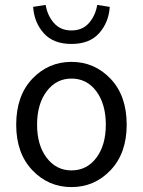

<svg xmlns="http://www.w3.org/2000/svg" viewBox="-20 -750 582 782"><path d="M46 -242Q46 -360 111.5 -429Q177 -498 271 -498Q365 -498 430.5 -429Q496 -360 496 -242Q496 -126 430.5 -57Q365 12 271 12Q177 12 111.5 -57Q46 -126 46 -242ZM271 -56Q334 -56 372.5 -107.5Q411 -159 411 -242Q411 -326 372.5 -378Q334 -430 271 -430Q209 -430 170 -378Q131 -326 131 -242Q131 -159 170 -107.5Q209 -56 271 -56ZM115 -722 166 -730Q173 -687 199.5 -656.5Q226 -626 271 -626Q316 -626 342.5 -656.5Q369 -687 376 -730L427 -722Q423 -659 384 -615Q345 -571 271 -571Q197 -571 158 -615Q119 -659 115 -722Z"/></svg>

Font: Toshiba Sans
Style: Regular
Weight: 400
Designer: Paul D. Hunt
Foundry: Toshiba Corporation
Version: Version 2.020;PS 2.0;hotconv 1.0.86;makeotf.lib2.5.63406